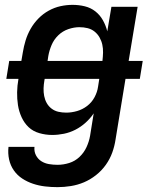

<svg xmlns="http://www.w3.org/2000/svg" viewBox="-20 -548 640 791"><path d="M217 223Q191 223 165.5 220Q140 217 116 209Q92 201 71.5 187.5Q51 174 37 154Q23 134 17.5 109Q12 84 15 57H122Q120 76 128 91.5Q136 107 150 116Q164 125 181.5 128Q199 131 217 131Q241 131 265 123.5Q289 116 307.5 98.5Q326 81 336.5 58Q347 35 351 12L366 -81Q352 -60 332.5 -42.5Q313 -25 290.5 -13.5Q268 -2 243.5 3Q219 8 195 8Q168 8 142 0.5Q116 -7 98 -24Q80 -41 69 -65Q58 -89 54 -115Q50 -141 50.5 -168Q51 -195 56 -223H6L18 -297H68L74 -332Q78 -357 85.5 -381.5Q93 -406 106 -429Q119 -452 138 -471.5Q157 -491 180.5 -504Q204 -517 229 -522.5Q254 -528 279 -528Q305 -528 329.5 -522Q354 -516 373 -501Q392 -486 404 -464.5Q416 -443 422 -419L439 -520H547L510 -297H568L556 -223H497L456 27Q452 54 442.5 80.5Q433 107 416 131Q399 155 375.5 173.5Q352 192 326 203Q300 214 272 218.5Q244 223 217 223ZM176 -297H402Q404 -314 404.5 -331Q405 -348 401.5 -364Q398 -380 390 -394Q382 -408 369.5 -418Q357 -428 341 -432Q325 -436 307 -436Q285 -436 261.5 -428Q238 -420 220 -402.5Q202 -385 192.5 -362.5Q183 -340 179 -317ZM253 -84Q275 -84 297.5 -90.5Q320 -97 339 -111.5Q358 -126 369.5 -147.5Q381 -169 384 -191L389 -223H164L163 -217Q160 -200 159.5 -184Q159 -168 162 -152.5Q165 -137 172.5 -123.5Q180 -110 192.5 -100.5Q205 -91 220.5 -87.5Q236 -84 253 -84Z"/></svg>

Font: Iosevka SS04 Semibold Extended
Style: Italic
Weight: 600
Width: 7
Italic angle: -9°
Monospace: yes
Designer: Belleve Invis
Foundry: Belleve Invis
Version: Version 19.0.0; ttfautohint (v1.8.4)